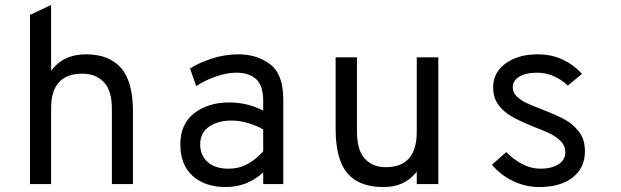

<svg xmlns="http://www.w3.org/2000/svg" viewBox="-20 -742 2504 774"><path d="M101 -682 186 -722V-456Q234 -523 327 -523Q420 -523 468 -468Q516 -413 516 -293V0H431V-304Q431 -377 398.5 -411Q366 -445 312 -445Q186 -445 186 -306V0H101Z M707 -160Q707 -243 763.5 -286Q820 -329 903 -329Q979 -329 1041 -296V-335Q1041 -398 1012 -423.5Q983 -449 933 -449Q894 -449 850 -433.5Q806 -418 771 -395L746 -466Q784 -490 836 -506.5Q888 -523 941 -523Q1016 -523 1069 -483Q1122 -443 1122 -341V0H1041V-47Q977 12 890 12Q807 12 757 -32.5Q707 -77 707 -160ZM1041 -132V-220Q1016 -235 981.5 -245.5Q947 -256 913 -256Q859 -256 823 -231.5Q787 -207 787 -160Q787 -116 817 -89Q847 -62 901 -62Q945 -62 980 -82Q1015 -102 1041 -132Z M1333 -223V-511H1419V-212Q1419 -137 1450.5 -102.5Q1482 -68 1535 -68Q1660 -68 1660 -210V-511H1747V0H1660V-50Q1635 -18 1602 -3Q1569 12 1525 12Q1428 12 1380.5 -43.5Q1333 -99 1333 -223Z M1963 -78 2021 -129Q2047 -101 2083.5 -81.5Q2120 -62 2160 -62Q2203 -62 2231 -79.5Q2259 -97 2259 -129Q2259 -154 2241.5 -172Q2224 -190 2199 -202.5Q2174 -215 2129 -232Q2075 -254 2042 -273Q2009 -292 1988.5 -320.5Q1968 -349 1968 -390Q1968 -450 2018.5 -486.5Q2069 -523 2147 -523Q2203 -523 2248 -502Q2293 -481 2326 -444L2269 -397Q2213 -449 2145 -449Q2100 -449 2073.5 -433Q2047 -417 2047 -390Q2047 -369 2063 -353.5Q2079 -338 2101 -327.5Q2123 -317 2167 -300Q2224 -278 2257 -260Q2290 -242 2314 -211Q2338 -180 2338 -132Q2338 -65 2288.5 -26.5Q2239 12 2154 12Q2098 12 2047.5 -12.5Q1997 -37 1963 -78Z"/></svg>

Font: Overpass Mono
Style: Regular
Weight: 400
Monospace: yes
Designer: Delve Withrington, Dave Bailey
Foundry: Delve Fonts
Version: Version 1.000;DELV;Overpass